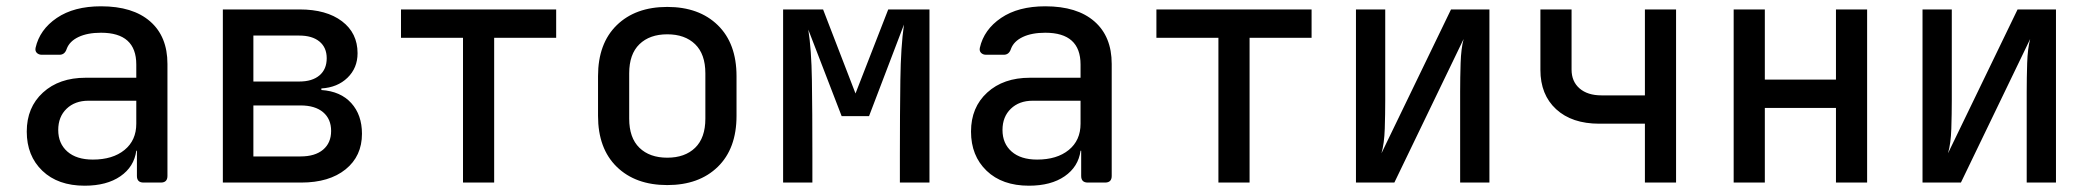

<svg xmlns="http://www.w3.org/2000/svg" viewBox="-20 -580 6640 610"><path d="M249 10Q164 10 114.5 -37.5Q65 -85 65 -162Q65 -239 116.5 -286Q168 -333 252 -333H413V-375Q413 -476 301 -476Q258 -476 229.5 -462.5Q201 -449 192 -425Q186 -406 169 -406H113Q103 -406 97 -412Q91 -418 93 -428Q106 -486 160.5 -523Q215 -560 301 -560Q402 -560 457 -512Q512 -464 512 -377V-21Q512 0 491 0H436Q415 0 415 -21V-101H413Q406 -50 362.5 -20Q319 10 249 10ZM275 -73Q338 -73 375.5 -103.5Q413 -134 413 -187V-260H261Q218 -260 191.5 -234.5Q165 -209 165 -167Q165 -124 194 -98.5Q223 -73 275 -73Z M688 0V-550H932Q1017 -550 1066.5 -512.5Q1116 -475 1116 -411Q1116 -364 1084 -333Q1052 -302 1001 -299V-294Q1062 -290 1096 -252.5Q1130 -215 1130 -155Q1130 -84 1078 -42Q1026 0 937 0ZM785 -321H931Q972 -321 995 -340.5Q1018 -360 1018 -395Q1018 -429 995 -448Q972 -467 931 -467H785ZM785 -83H935Q981 -83 1006.5 -104.5Q1032 -126 1032 -164Q1032 -202 1006.5 -223.5Q981 -245 935 -245H785Z M1451 0V-460H1254V-550H1747V-460H1550V0Z M2100 8Q1999 8 1939.5 -50Q1880 -108 1880 -212V-338Q1880 -442 1939.5 -500Q1999 -558 2100 -558Q2201 -558 2260.5 -500Q2320 -442 2320 -338V-212Q2320 -108 2260.5 -50Q2201 8 2100 8ZM2100 -79Q2156 -79 2188.5 -110.5Q2221 -142 2221 -203V-347Q2221 -408 2188.5 -439.5Q2156 -471 2100 -471Q2044 -471 2011.5 -439.5Q1979 -408 1979 -347V-203Q1979 -142 2011.5 -110.5Q2044 -79 2100 -79Z M2468 0V-550H2595L2698 -283L2802 -550H2933V0H2839V-87Q2839 -218 2840.5 -325.5Q2842 -433 2852 -502L2741 -211H2654L2548 -486Q2558 -424 2559.5 -325Q2561 -226 2561 -87V0Z M3249 10Q3164 10 3114.5 -37.5Q3065 -85 3065 -162Q3065 -239 3116.5 -286Q3168 -333 3252 -333H3413V-375Q3413 -476 3301 -476Q3258 -476 3229.5 -462.5Q3201 -449 3192 -425Q3186 -406 3169 -406H3113Q3103 -406 3097 -412Q3091 -418 3093 -428Q3106 -486 3160.5 -523Q3215 -560 3301 -560Q3402 -560 3457 -512Q3512 -464 3512 -377V-21Q3512 0 3491 0H3436Q3415 0 3415 -21V-101H3413Q3406 -50 3362.5 -20Q3319 10 3249 10ZM3275 -73Q3338 -73 3375.5 -103.5Q3413 -134 3413 -187V-260H3261Q3218 -260 3191.5 -234.5Q3165 -209 3165 -167Q3165 -124 3194 -98.5Q3223 -73 3275 -73Z M3851 0V-460H3654V-550H4147V-460H3950V0Z M4288 0V-550H4381V-262Q4381 -218 4379.5 -171Q4378 -124 4369 -93L4590 -550H4712V0H4619V-289Q4619 -333 4620.5 -379.5Q4622 -426 4630 -456L4410 0Z M5206 0V-187H5061Q4974 -187 4924 -233Q4874 -279 4874 -358V-550H4973V-359Q4973 -321 4998.5 -299Q5024 -277 5068 -277H5206V-550H5305V0Z M5488 0V-550H5587V-327H5813V-550H5912V0H5813V-237H5587V0Z M6088 0V-550H6181V-262Q6181 -218 6179.5 -171Q6178 -124 6169 -93L6390 -550H6512V0H6419V-289Q6419 -333 6420.5 -379.5Q6422 -426 6430 -456L6210 0Z"/></svg>

Font: Pitagon Sans Mono Medium
Style: Regular
Weight: 500
Monospace: yes
Designer: Travis Tran
Foundry: Pitagon
Version: Version 1.001; ttfautohint (v1.8.4.7-5d5b);gftools[0.9.26]